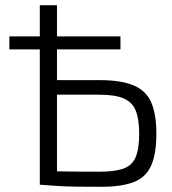

<svg xmlns="http://www.w3.org/2000/svg" viewBox="-20 -710 661 738"><path d="M16 -520V-570H443V-520ZM362 -402Q445 -402 493 -382Q541 -362 561 -317Q581 -272 581 -196Q581 -116 560 -71.5Q539 -27 492.5 -9.5Q446 8 370 8Q315 8 276 7.5Q237 7 204.5 5Q172 3 134 0L148 -53Q170 -52 226 -51Q282 -50 362 -50Q420 -50 453.5 -61.5Q487 -73 501 -105Q515 -137 515 -196Q515 -251 502 -284Q489 -317 456 -331.5Q423 -346 362 -346H147V-402ZM199 -690V0H133V-690Z"/></svg>

Font: Exo 2 Light
Style: Regular
Weight: 300
Designer: Natanael Gama
Foundry: Natanael Gama
Version: Version 2.010